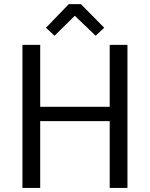

<svg xmlns="http://www.w3.org/2000/svg" viewBox="-20 -920 734 940"><path d="M316.9 -899.9H376L490.2 -784.2L448.2 -745.1L346.2 -842.8L247.1 -745.1L205.1 -784.2ZM89.8 -700.2H176.8V-397H517.1V-700.2H604V0H517.1V-327.1H176.8V0H89.8Z"/></svg>

Font: Post Grotesk Regular
Style: Regular
Weight: 500
Version: 0.900; ttfautohint (v0.96) -l 8 -r 50 -G 200 -x 14 -w "gGD" 